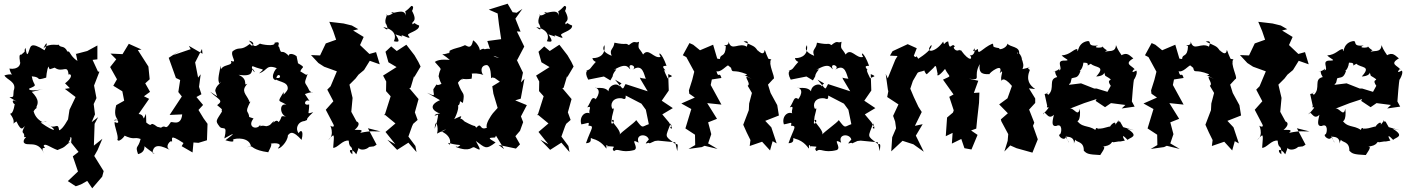

<svg xmlns="http://www.w3.org/2000/svg" viewBox="-20 -790 7632 1039"><path d="M367 -45 365 -18 405 32 374 56 402 138 347 190 390 218 418 208 452 189 479 229 533 166 541 136 490 54 508 22 534 -39 488 -2 492 -120 511 -156 476 -129 494 -171 487 -227 502 -259 489 -327 518 -402 510 -403 481 -466 507 -469V-544L452 -514L387 -497L391 -499L399 -460C355 -490 361 -516 345 -511C326 -549 308 -527 296 -550C302 -540 248 -562 215 -528C234 -572 241 -558 221 -518C144 -568 146 -533 142 -530C127 -481 125 -491 118 -531C104 -507 129 -521 95 -494C71 -502 102 -412 85 -461C98 -443 79 -411 31 -419C45 -358 70 -402 4 -382C15 -358 73 -348 54 -299C50 -265 58 -265 31 -264L71 -240C31 -262 57 -219 60 -228C48 -153 29 -185 37 -171C77 -117 29 -109 69 -133C98 -70 105 -103 114 -107C87 -57 115 -84 111 -48C136 -51 106 -45 108 -21C122 9 184 -39 219 42C191 -10 240 25 216 0C222 -19 250 7 291 22C341 3 324 3 365 -25C324 -1 387 -49 346 -50ZM276 -424C319 -392 347 -447 351 -384C350 -395 391 -386 332 -339L358 -313L331 -309L389 -265L356 -196L348 -143C350 -150 322 -91 300 -85C294 -135 276 -84 240 -116C290 -86 285 -67 200 -127C246 -139 239 -131 211 -130C233 -121 170 -134 160 -197C204 -205 153 -236 158 -183C193 -226 194 -250 152 -293L213 -308C205 -305 136 -293 137 -310C191 -334 161 -320 152 -377C212 -372 164 -350 230 -370C232 -396 239 -444 253 -436C282 -454 223 -457 249 -415Z M831 -104C781 -143 814 -90 768 -130C768 -130 774 -94 770 -174C747 -121 770 -170 730 -173L787 -255L759 -269L792 -293L766 -339L790 -361L783 -430L726 -519L746 -522C723 -532 700 -543 677 -553L643 -497L578 -500L609 -469L576 -427L613 -361L593 -326L642 -296L652 -245L609 -221C585 -135 645 -143 596 -138C618 -157 634 -111 601 -130C594 -116 625 -50 615 -35C622 -9 677 -75 647 -59C713 -28 700 -52 741 -38C727 18 710 -6 727 44C779 32 759 -25 754 -5C808 42 834 48 805 38C811 -37 895 24 911 25C855 12 913 -46 910 -19C917 -36 889 -71 973 -16L963 1L1022 35L1027 -19L1054 -17L1100 -31L1103 -120L1082 -149L1054 -195L1079 -222L1043 -265L1070 -280L1057 -320L1066 -388L1052 -370L1036 -452L1073 -525L1076 -499L1002 -542L1012 -524L918 -492L965 -524L893 -477L932 -368L955 -357L945 -292L964 -268L898 -168L966 -171C959 -100 905 -139 903 -127C872 -78 880 -120 851 -99Z M1155 -269 1117 -294C1162 -250 1193 -248 1155 -221C1195 -188 1175 -204 1181 -186C1150 -136 1144 -137 1166 -108C1183 -80 1214 -124 1194 -41C1256 -76 1253 -71 1200 -31C1260 -13 1240 -34 1240 -34C1255 -44 1330 -48 1338 2C1290 11 1329 4 1339 3C1344 -1 1350 23 1432 34C1430 33 1460 -14 1443 -12C1475 -19 1512 -13 1484 12C1490 21 1537 -21 1538 -58C1552 -74 1564 -85 1612 -33C1627 -92 1602 -86 1597 -69C1577 -89 1588 -131 1628 -135C1667 -152 1609 -122 1675 -183C1635 -172 1654 -172 1653 -225C1615 -215 1632 -259 1655 -243L1630 -281C1689 -304 1678 -275 1654 -300C1630 -354 1622 -326 1644 -388C1627 -397 1666 -365 1605 -404C1617 -436 1644 -417 1569 -462C1606 -422 1589 -457 1585 -486C1557 -508 1526 -497 1554 -476C1497 -541 1506 -479 1490 -537C1476 -537 1508 -570 1466 -559C1472 -535 1392 -550 1387 -554C1356 -533 1358 -536 1327 -570C1370 -561 1344 -527 1333 -553C1279 -510 1279 -542 1239 -513C1224 -489 1270 -444 1229 -461C1246 -429 1178 -448 1172 -403C1177 -407 1177 -398 1174 -435C1164 -380 1152 -345 1176 -332C1167 -390 1171 -319 1187 -349C1148 -331 1142 -298 1146 -295ZM1515 -269V-292C1477 -230 1488 -251 1530 -223C1487 -236 1495 -160 1535 -158C1488 -166 1513 -160 1488 -129C1471 -155 1448 -103 1464 -135C1443 -122 1449 -112 1421 -107C1372 -119 1394 -87 1388 -115C1372 -84 1314 -101 1352 -149C1329 -155 1309 -169 1329 -147C1329 -200 1298 -168 1335 -240C1288 -240 1276 -241 1313 -226L1329 -243C1312 -282 1281 -296 1319 -337C1291 -321 1330 -359 1271 -385C1352 -374 1339 -403 1347 -419C1379 -373 1330 -421 1347 -432C1410 -406 1415 -424 1382 -393C1432 -409 1416 -446 1487 -418C1486 -446 1431 -367 1472 -356C1484 -422 1523 -348 1463 -373C1471 -343 1542 -355 1537 -308C1527 -278 1476 -262 1526 -234Z M1921 10C1926 23 1958 24 1978 5C2011 0 1995 7 2018 -7L1971 -96L2039 -79C2004 -77 1996 -85 1929 -71C1955 -93 1910 -86 1899 -87C1949 -130 1894 -139 1912 -128L1881 -185L1888 -260L1871 -332L1904 -365L1920 -386L1950 -411L1981 -461L2035 -442L2015 -508L1979 -498L1918 -556L1913 -512L1948 -590L1891 -625L1919 -632L1884 -652L1839 -663L1762 -672L1783 -622L1799 -575L1743 -555L1712 -490L1663 -492L1703 -449L1734 -429L1803 -404L1769 -323L1751 -305L1784 -242L1743 -196L1789 -108C1769 -139 1808 -91 1766 -109C1764 -122 1795 -58 1756 -33C1792 -70 1789 -70 1783 10C1807 11 1834 -34 1867 -29C1871 24 1888 -17 1887 45C1859 26 1879 3 1908 45Z M2228 0 2190 -51 2210 -107 2216 -120 2240 -141 2225 -182 2245 -254 2195 -313 2202 -315 2221 -379V-371L2256 -430L2244 -455L2223 -491L2179 -548L2127 -514L2097 -539L2066 -510L2082 -453L2126 -427L2053 -381L2070 -349L2069 -297L2094 -269L2061 -165L2058 -173L2120 -122L2066 -76L2119 -10L2076 -34L2129 21L2190 -18L2234 33ZM2157 -592C2135 -617 2218 -563 2190 -597C2174 -611 2252 -621 2248 -652C2219 -662 2226 -672 2214 -658C2199 -677 2247 -665 2208 -734C2187 -695 2235 -758 2206 -758C2153 -701 2178 -756 2175 -705C2171 -745 2118 -718 2094 -719C2132 -739 2088 -695 2069 -710C2085 -716 2054 -684 2070 -657C2057 -687 2103 -599 2054 -644C2132 -626 2119 -580 2111 -567C2142 -560 2145 -566 2120 -604Z M2664 -56 2708 17 2678 -6 2772 14 2794 -9 2769 -53 2794 -82 2811 -129 2799 -160 2831 -221 2768 -247 2798 -256 2818 -364 2799 -344 2810 -397 2774 -471 2778 -464 2817 -538 2777 -620 2797 -619 2769 -689 2807 -742 2776 -721 2754 -724 2727 -770 2625 -738 2673 -717 2680 -659 2692 -578 2617 -568 2643 -490 2681 -478C2613 -481 2667 -541 2601 -523C2601 -480 2624 -562 2560 -505C2597 -503 2564 -558 2540 -572C2528 -508 2499 -554 2493 -544C2460 -529 2448 -533 2414 -516C2405 -481 2406 -515 2416 -508C2367 -481 2353 -518 2414 -466C2410 -465 2359 -474 2333 -455C2385 -395 2358 -437 2353 -369C2355 -405 2348 -374 2369 -336C2325 -316 2359 -357 2325 -307C2325 -275 2343 -264 2291 -288L2361 -248C2297 -220 2320 -190 2362 -175C2335 -177 2316 -155 2351 -170C2350 -154 2341 -112 2332 -93C2336 -158 2356 -101 2345 -67C2403 -97 2406 -96 2367 -75C2351 -89 2433 -59 2413 -6C2395 -28 2405 -10 2471 -5C2453 14 2451 -2 2446 5C2526 36 2532 2 2546 7C2580 24 2588 32 2555 -27C2606 9 2607 23 2662 -19C2614 -46 2627 -44 2659 -46ZM2657 -368 2685 -348 2644 -323 2650 -283 2673 -206 2647 -177C2639 -167 2604 -117 2615 -99C2572 -81 2589 -133 2557 -99C2540 -121 2571 -91 2493 -133C2538 -80 2475 -163 2472 -144C2469 -158 2497 -173 2437 -145C2439 -143 2478 -223 2449 -227C2467 -194 2488 -278 2438 -261L2485 -233C2497 -300 2484 -267 2458 -342C2464 -351 2480 -370 2487 -356C2465 -393 2449 -352 2532 -364C2538 -401 2535 -398 2489 -382C2507 -383 2538 -404 2599 -384C2586 -384 2571 -438 2616 -438C2647 -421 2629 -350 2644 -371Z M3056 0 3018 -51 3038 -107 3044 -120 3068 -141 3053 -182 3073 -254 3023 -313 3030 -315 3049 -379V-371L3084 -430L3072 -455L3051 -491L3007 -548L2955 -514L2925 -539L2894 -510L2910 -453L2954 -427L2881 -381L2898 -349L2897 -297L2922 -269L2889 -165L2886 -173L2948 -122L2894 -76L2947 -10L2904 -34L2957 21L3018 -18L3062 33ZM2985 -592C2963 -617 3046 -563 3018 -597C3002 -611 3080 -621 3076 -652C3047 -662 3054 -672 3042 -658C3027 -677 3075 -665 3036 -734C3015 -695 3063 -758 3034 -758C2981 -701 3006 -756 3003 -705C2999 -745 2946 -718 2922 -719C2960 -739 2916 -695 2897 -710C2913 -716 2882 -684 2898 -657C2885 -687 2931 -599 2882 -644C2960 -626 2947 -580 2939 -567C2970 -560 2973 -566 2948 -604Z M3600 -128 3564 -171 3621 -205 3561 -245 3599 -300 3596 -389C3633 -374 3610 -378 3593 -366C3575 -402 3563 -432 3595 -394C3559 -431 3563 -433 3587 -434C3558 -514 3537 -510 3555 -482C3518 -470 3490 -535 3460 -495C3440 -533 3430 -519 3438 -564C3412 -553 3421 -577 3383 -546C3360 -561 3376 -544 3305 -559C3300 -520 3275 -525 3290 -488C3248 -505 3236 -524 3251 -546C3260 -479 3200 -474 3186 -476C3189 -449 3240 -445 3214 -465C3165 -415 3183 -418 3151 -407C3172 -407 3135 -412 3163 -359L3248 -376L3283 -355L3295 -376C3297 -404 3334 -424 3301 -411C3377 -458 3381 -418 3391 -415C3369 -456 3437 -433 3401 -411C3460 -453 3465 -381 3475 -364C3426 -368 3444 -379 3445 -363L3485 -296L3365 -335C3346 -301 3359 -300 3308 -359C3368 -325 3333 -347 3332 -322C3318 -350 3246 -320 3283 -263C3279 -336 3202 -306 3200 -317C3249 -301 3191 -236 3203 -255C3179 -270 3181 -243 3158 -209C3192 -223 3153 -179 3178 -173C3148 -194 3112 -159 3126 -117C3164 -123 3171 -135 3164 -110C3200 -108 3180 -99 3151 -15C3196 -17 3164 -53 3185 -40C3239 -26 3256 11 3262 14C3257 -36 3281 30 3267 1C3337 4 3277 5 3303 28C3325 8 3339 41 3412 22C3442 9 3381 -47 3436 -18C3416 -66 3482 -69 3491 -35C3454 5 3492 -26 3495 -14L3524 -27L3541 -29L3634 -20L3645 28C3652 -27 3644 -2 3629 -15C3573 -58 3582 -47 3609 -122C3630 -70 3593 -106 3614 -104ZM3292 -159C3307 -218 3302 -201 3294 -201C3280 -223 3293 -264 3345 -258C3362 -251 3367 -253 3366 -273L3451 -229L3475 -196L3491 -118C3452 -105 3461 -90 3423 -140C3411 -123 3349 -81 3330 -59C3351 -73 3294 -125 3291 -139C3310 -152 3299 -110 3288 -124Z M3936 -423C3944 -388 3943 -420 4022 -388C4011 -370 3975 -403 4048 -363C3983 -397 4051 -338 4026 -326L4049 -287L4034 -230L4031 -172L4036 -204L4002 -115C4014 -87 4027 -59 4041 -32L4037 0L4104 -23L4147 24L4161 -26L4183 -14L4154 -101L4121 -136L4195 -165L4186 -221L4150 -287L4136 -332L4161 -359C4160 -365 4148 -347 4167 -364C4175 -375 4137 -441 4152 -467C4171 -465 4104 -485 4151 -451C4124 -492 4124 -512 4118 -520C4112 -469 4061 -545 4087 -507C4060 -544 4069 -534 4004 -565C4049 -576 4010 -530 4025 -535C3979 -567 3939 -506 3922 -566C3928 -533 3878 -552 3908 -540C3905 -475 3877 -502 3876 -471C3838 -470 3829 -514 3870 -443L3839 -548L3768 -518L3731 -548L3711 -557L3675 -491L3694 -481L3737 -402L3726 -358L3708 -301L3710 -283L3740 -262L3667 -230L3721 -200L3689 -95L3741 -61L3742 -5L3706 16L3778 6L3793 -1L3863 16L3812 -14L3829 -64L3812 -128L3860 -147L3807 -232L3884 -224L3826 -330L3832 -360L3884 -368C3873 -408 3868 -361 3857 -405C3878 -395 3912 -436 3920 -436Z M4696 -128 4660 -171 4717 -205 4657 -245 4695 -300 4692 -389C4729 -374 4706 -378 4689 -366C4671 -402 4659 -432 4691 -394C4655 -431 4659 -433 4683 -434C4654 -514 4633 -510 4651 -482C4614 -470 4586 -535 4556 -495C4536 -533 4526 -519 4534 -564C4508 -553 4517 -577 4479 -546C4456 -561 4472 -544 4401 -559C4396 -520 4371 -525 4386 -488C4344 -505 4332 -524 4347 -546C4356 -479 4296 -474 4282 -476C4285 -449 4336 -445 4310 -465C4261 -415 4279 -418 4247 -407C4268 -407 4231 -412 4259 -359L4344 -376L4379 -355L4391 -376C4393 -404 4430 -424 4397 -411C4473 -458 4477 -418 4487 -415C4465 -456 4533 -433 4497 -411C4556 -453 4561 -381 4571 -364C4522 -368 4540 -379 4541 -363L4581 -296L4461 -335C4442 -301 4455 -300 4404 -359C4464 -325 4429 -347 4428 -322C4414 -350 4342 -320 4379 -263C4375 -336 4298 -306 4296 -317C4345 -301 4287 -236 4299 -255C4275 -270 4277 -243 4254 -209C4288 -223 4249 -179 4274 -173C4244 -194 4208 -159 4222 -117C4260 -123 4267 -135 4260 -110C4296 -108 4276 -99 4247 -15C4292 -17 4260 -53 4281 -40C4335 -26 4352 11 4358 14C4353 -36 4377 30 4363 1C4433 4 4373 5 4399 28C4421 8 4435 41 4508 22C4538 9 4477 -47 4532 -18C4512 -66 4578 -69 4587 -35C4550 5 4588 -26 4591 -14L4620 -27L4637 -29L4730 -20L4741 28C4748 -27 4740 -2 4725 -15C4669 -58 4678 -47 4705 -122C4726 -70 4689 -106 4710 -104ZM4388 -159C4403 -218 4398 -201 4390 -201C4376 -223 4389 -264 4441 -258C4458 -251 4463 -253 4462 -273L4547 -229L4571 -196L4587 -118C4548 -105 4557 -90 4519 -140C4507 -123 4445 -81 4426 -59C4447 -73 4390 -125 4387 -139C4406 -152 4395 -110 4384 -124Z M5032 -423C5048 -447 5046 -422 5054 -390C5048 -378 5059 -374 5094 -417C5118 -368 5136 -384 5083 -359L5140 -279L5117 -266L5141 -193L5137 -181L5105 -154L5098 -53L5135 -71L5131 -13L5182 -38L5199 12L5237 19L5270 -60L5235 -84L5263 -94L5268 -145L5278 -234L5280 -289L5250 -287L5274 -353L5224 -364C5298 -354 5242 -373 5282 -443C5277 -405 5284 -385 5335 -389C5331 -395 5414 -457 5390 -394C5420 -425 5386 -367 5402 -351C5397 -352 5408 -383 5456 -325L5432 -258L5387 -225L5434 -177L5396 -144L5399 -133L5436 -64L5433 -28L5415 30L5447 -3L5481 12L5567 36L5596 -36L5570 -109L5577 -126L5549 -197L5582 -233V-257L5548 -312L5582 -308C5553 -328 5530 -356 5553 -412C5519 -432 5593 -433 5513 -416C5521 -436 5519 -446 5505 -482C5523 -440 5496 -527 5484 -497C5493 -532 5458 -522 5495 -499C5501 -540 5445 -534 5432 -554C5427 -526 5378 -517 5389 -529C5337 -537 5364 -541 5351 -554C5295 -530 5271 -485 5272 -525C5262 -521 5234 -499 5254 -529C5260 -495 5232 -482 5226 -496C5249 -468 5227 -453 5181 -517C5200 -520 5161 -513 5174 -523C5154 -501 5129 -540 5148 -537C5131 -567 5120 -505 5111 -566C5088 -563 5091 -537 5084 -565C5040 -501 4981 -503 5020 -547C5028 -527 4979 -491 4949 -472C4932 -502 4944 -468 4925 -488L4941 -529L4892 -551L4810 -513L4796 -489L4837 -487L4825 -467L4784 -366L4773 -390L4786 -296L4789 -306L4781 -265L4842 -225L4813 -163L4824 -132L4829 -96L4808 -47L4803 29L4864 -28L4923 -9L4979 31L4936 -56L4973 -118L4931 -109L4968 -184L4950 -212L4925 -265L4906 -310L4920 -352L4945 -395C4955 -408 5001 -396 5004 -445C4963 -453 4981 -395 4995 -388Z M6118 -85 6058 -102 6041 -132C6011 -132 6054 -161 6015 -115C6024 -151 5958 -87 6003 -102C5985 -114 5961 -92 5922 -94C5931 -70 5917 -117 5907 -87C5865 -116 5832 -95 5802 -147C5807 -120 5831 -138 5823 -202C5813 -151 5790 -213 5767 -201L5847 -232L5914 -254L5909 -244L5960 -210L5992 -232L6070 -222L6050 -203L6120 -213L6105 -241C6107 -267 6112 -340 6118 -372C6094 -321 6143 -389 6129 -408C6084 -383 6128 -430 6121 -414C6107 -435 6059 -443 6113 -474C6084 -498 6075 -512 6028 -478C6071 -488 6041 -487 6019 -546C6017 -501 5974 -520 5959 -508C5981 -536 5982 -496 5942 -542C5969 -530 5878 -527 5923 -544C5853 -536 5893 -573 5862 -567C5803 -555 5817 -485 5809 -525C5784 -521 5772 -494 5725 -490C5745 -470 5775 -463 5743 -462C5687 -465 5737 -416 5711 -409C5717 -445 5725 -407 5678 -403C5710 -409 5674 -415 5701 -373C5649 -361 5692 -313 5653 -277C5630 -292 5676 -292 5633 -281L5647 -217C5635 -193 5684 -236 5624 -171C5636 -204 5648 -133 5683 -169C5679 -146 5664 -105 5695 -108C5731 -126 5725 -72 5717 -64C5695 -58 5747 -16 5749 -56C5755 -23 5783 5 5746 -50C5821 -54 5775 24 5799 -34C5807 -18 5846 -26 5845 26C5861 41 5866 46 5934 49C5958 13 5966 -1 5938 4C6006 0 5990 -30 6005 -20C6068 -31 6012 -18 6067 -29C6047 -63 6059 -58 6082 -33C6094 -47 6150 -51 6079 -94ZM5991 -326 5973 -293 5914 -311H5901L5830 -339L5765 -331C5769 -347 5771 -323 5779 -366C5799 -374 5813 -364 5827 -406C5811 -404 5837 -403 5843 -451C5891 -452 5844 -421 5883 -445C5907 -421 5967 -436 5912 -376C5984 -380 5942 -431 5961 -380C6026 -342 5958 -374 5990 -327Z M6437 -423C6445 -388 6444 -420 6523 -388C6512 -370 6476 -403 6549 -363C6484 -397 6552 -338 6527 -326L6550 -287L6535 -230L6532 -172L6537 -204L6503 -115C6515 -87 6528 -59 6542 -32L6538 0L6605 -23L6648 24L6662 -26L6684 -14L6655 -101L6622 -136L6696 -165L6687 -221L6651 -287L6637 -332L6662 -359C6661 -365 6649 -347 6668 -364C6676 -375 6638 -441 6653 -467C6672 -465 6605 -485 6652 -451C6625 -492 6625 -512 6619 -520C6613 -469 6562 -545 6588 -507C6561 -544 6570 -534 6505 -565C6550 -576 6511 -530 6526 -535C6480 -567 6440 -506 6423 -566C6429 -533 6379 -552 6409 -540C6406 -475 6378 -502 6377 -471C6339 -470 6330 -514 6371 -443L6340 -548L6269 -518L6232 -548L6212 -557L6176 -491L6195 -481L6238 -402L6227 -358L6209 -301L6211 -283L6241 -262L6168 -230L6222 -200L6190 -95L6242 -61L6243 -5L6207 16L6279 6L6294 -1L6364 16L6313 -14L6330 -64L6313 -128L6361 -147L6308 -232L6385 -224L6327 -330L6333 -360L6385 -368C6374 -408 6369 -361 6358 -405C6379 -395 6413 -436 6421 -436Z M6948 10C6953 23 6985 24 7005 5C7038 0 7022 7 7045 -7L6998 -96L7066 -79C7031 -77 7023 -85 6956 -71C6982 -93 6937 -86 6926 -87C6976 -130 6921 -139 6939 -128L6908 -185L6915 -260L6898 -332L6931 -365L6947 -386L6977 -411L7008 -461L7062 -442L7042 -508L7006 -498L6945 -556L6940 -512L6975 -590L6918 -625L6946 -632L6911 -652L6866 -663L6789 -672L6810 -622L6826 -575L6770 -555L6739 -490L6690 -492L6730 -449L6761 -429L6830 -404L6796 -323L6778 -305L6811 -242L6770 -196L6816 -108C6796 -139 6835 -91 6793 -109C6791 -122 6822 -58 6783 -33C6819 -70 6816 -70 6810 10C6834 11 6861 -34 6894 -29C6898 24 6915 -17 6914 45C6886 26 6906 3 6935 45Z M7555 -85 7495 -102 7478 -132C7448 -132 7491 -161 7452 -115C7461 -151 7395 -87 7440 -102C7422 -114 7398 -92 7359 -94C7368 -70 7354 -117 7344 -87C7302 -116 7269 -95 7239 -147C7244 -120 7268 -138 7260 -202C7250 -151 7227 -213 7204 -201L7284 -232L7351 -254L7346 -244L7397 -210L7429 -232L7507 -222L7487 -203L7557 -213L7542 -241C7544 -267 7549 -340 7555 -372C7531 -321 7580 -389 7566 -408C7521 -383 7565 -430 7558 -414C7544 -435 7496 -443 7550 -474C7521 -498 7512 -512 7465 -478C7508 -488 7478 -487 7456 -546C7454 -501 7411 -520 7396 -508C7418 -536 7419 -496 7379 -542C7406 -530 7315 -527 7360 -544C7290 -536 7330 -573 7299 -567C7240 -555 7254 -485 7246 -525C7221 -521 7209 -494 7162 -490C7182 -470 7212 -463 7180 -462C7124 -465 7174 -416 7148 -409C7154 -445 7162 -407 7115 -403C7147 -409 7111 -415 7138 -373C7086 -361 7129 -313 7090 -277C7067 -292 7113 -292 7070 -281L7084 -217C7072 -193 7121 -236 7061 -171C7073 -204 7085 -133 7120 -169C7116 -146 7101 -105 7132 -108C7168 -126 7162 -72 7154 -64C7132 -58 7184 -16 7186 -56C7192 -23 7220 5 7183 -50C7258 -54 7212 24 7236 -34C7244 -18 7283 -26 7282 26C7298 41 7303 46 7371 49C7395 13 7403 -1 7375 4C7443 0 7427 -30 7442 -20C7505 -31 7449 -18 7504 -29C7484 -63 7496 -58 7519 -33C7531 -47 7587 -51 7516 -94ZM7428 -326 7410 -293 7351 -311H7338L7267 -339L7202 -331C7206 -347 7208 -323 7216 -366C7236 -374 7250 -364 7264 -406C7248 -404 7274 -403 7280 -451C7328 -452 7281 -421 7320 -445C7344 -421 7404 -436 7349 -376C7421 -380 7379 -431 7398 -380C7463 -342 7395 -374 7427 -327Z"/></svg>

Font: Asimov Aggro
Style: Medium
Weight: 500
Designer: Google
Version: Version 2.000980; 2014